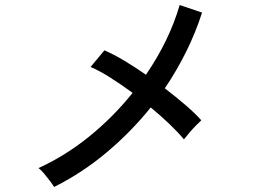

<svg xmlns="http://www.w3.org/2000/svg" viewBox="-20 -752 1040 763"><path d="M195 -9Q189 -19 178 -33.5Q167 -48 155 -62.5Q143 -77 133 -84Q242 -134 337 -211.5Q432 -289 507 -383Q462 -416 418.5 -443.5Q375 -471 340 -486L395 -552Q432 -536 474.5 -510.5Q517 -485 560 -455Q653 -591 694 -732L783 -702Q758 -624 720.5 -548Q683 -472 635 -401Q678 -368 716 -335.5Q754 -303 780 -274Q771 -266 757 -251.5Q743 -237 730.5 -222Q718 -207 711 -198Q688 -226 653.5 -259Q619 -292 579 -325Q501 -228 404 -146.5Q307 -65 195 -9Z"/></svg>

Font: Zen Kaku Gothic New Medium
Style: Regular
Weight: 500
Designer: Yoshimichi Ohira
Foundry: Positype
Version: Version 1.002